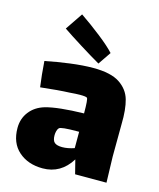

<svg xmlns="http://www.w3.org/2000/svg" viewBox="-122 -864 827 999"><g transform="rotate(15 292.0 -364.5)"><path d="M375 35 356 -40Q301 49 203 49Q124 49 73.5 4.5Q23 -40 23 -121Q23 -171 52 -208.5Q81 -246 132 -261Q199 -280 338 -283Q338 -361 331 -366Q325 -371 293 -371Q273 -371 237 -368Q180 -366 82 -355Q73 -420 68 -493Q131 -506 200 -515Q269 -524 324 -524Q419 -524 466.5 -492.5Q514 -461 528.5 -410Q543 -359 541 -280L540 -105L544 35ZM338 -96V-184H328Q240 -184 231 -174Q225 -168 222 -156.5Q219 -145 219 -134Q219 -105 232 -94.5Q245 -84 273 -84Q303 -84 338 -96ZM343 -553Q296 -580 233 -619.5Q170 -659 132 -685L195 -778Q251 -740 307 -696Q363 -652 390 -622Z"/></g></svg>

Font: Lalezar
Style: Bold
Weight: 700
Designer: Borna Izadpanah
Foundry: Borna Izadpanah
Version: Version 1.003;January 24, 2021;FontCreator 13.0.0.2683 64-bi